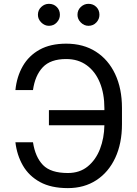

<svg xmlns="http://www.w3.org/2000/svg" viewBox="-20 -963 710 993"><path d="M59.7 -227.3H150.6Q162.3 -150.6 202.4 -109.4Q242.5 -68.2 331 -68.2Q392.4 -68.2 433.9 -102.3Q475.5 -136.4 497.2 -192.5Q518.8 -248.6 519.9 -315.3H233V-393.5H519.9V-403.4Q519.9 -478.7 496.3 -536Q472.7 -593.4 428.4 -625.5Q384.2 -657.7 322.4 -657.7Q241.5 -657.7 201.3 -615.2Q161.2 -572.8 150.6 -497.2H59.7Q66.8 -566.8 97.8 -620.9Q128.9 -675.1 184.8 -706.1Q240.8 -737.2 322.4 -737.2Q411.2 -737.2 475.9 -695.8Q540.5 -654.5 575.6 -579.7Q610.8 -505 610.8 -404.8V-321Q610.8 -220.9 576 -146.5Q541.2 -72.1 478.3 -31.1Q415.5 9.9 331 9.9Q244.3 9.9 187 -21.5Q129.6 -52.9 98.5 -106.7Q67.5 -160.5 59.7 -227.3ZM233 -829.5Q210.6 -829.5 193.4 -846.8Q176.1 -864 176.1 -886.4Q176.1 -910.9 193.4 -927Q210.6 -943.2 233 -943.2Q257.5 -943.2 273.6 -927Q289.8 -910.9 289.8 -886.4Q289.8 -864 273.6 -846.8Q257.5 -829.5 233 -829.5ZM437.5 -829.5Q415.1 -829.5 397.9 -846.8Q380.7 -864 380.7 -886.4Q380.7 -910.9 397.9 -927Q415.1 -943.2 437.5 -943.2Q462 -943.2 478.2 -927Q494.3 -910.9 494.3 -886.4Q494.3 -864 478.2 -846.8Q462 -829.5 437.5 -829.5Z"/></svg>

Font: Inter UI
Style: Regular
Weight: 400
Designer: Rasmus Andersson
Foundry: rsms
Version: 3.2;8d6f07862